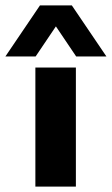

<svg xmlns="http://www.w3.org/2000/svg" viewBox="-66 -691 414 711"><path d="M65 0V-441H215V0ZM-46 -482 82 -671H200L328 -482H216L121 -623H161L66 -482Z"/></svg>

Font: Teachers
Style: Bold
Weight: 700
Designer: Alfredo Marco Pradil, Chank Diesel
Version: Version 1.001